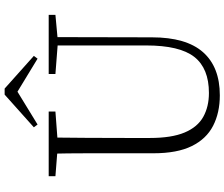

<svg xmlns="http://www.w3.org/2000/svg" viewBox="-90 -863 968 828"><g transform="rotate(-90 394.0 -449.0)"><path d="M426 -913 567 -787 555 -771 389 -872H436L271 -771L259 -787L400 -913ZM397 15Q322 15 265.5 -14Q209 -43 178 -106Q147 -169 147 -271V-387Q147 -472 147 -556Q147 -640 145 -723H215Q214 -641 213.5 -557Q213 -473 213 -387V-286Q213 -193 236.5 -137Q260 -81 304 -56.5Q348 -32 407 -32Q513 -32 562.5 -95Q612 -158 612 -303V-723H648L647 -278Q647 -130 583 -57.5Q519 15 397 15ZM48 -694V-723H327V-694L194 -684H175ZM489 -694V-723H744V-694L636 -684H618Z"/></g></svg>

Font: Noto Serif JP ExtraLight
Style: Regular
Weight: 200
Designer: Ryoko NISHIZUKA  (kana & ideographs); Frank Grießhammer (Latin, Greek & Cyrillic); Wenlong ZHANG  (bopomofo); Sandoll Co
Foundry: Adobe
Version: Version 2.002-H1;hotconv 1.1.0;makeotfexe 2.6.0